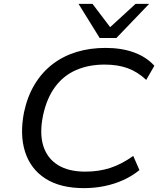

<svg xmlns="http://www.w3.org/2000/svg" viewBox="-20 -961 830 990"><path d="M413 9Q291 9 214.5 -40Q138 -89 109.5 -177.5Q81 -266 104 -383Q122 -466 160 -528Q198 -590 253 -631.5Q308 -673 376.5 -693.5Q445 -714 524 -714Q606 -714 670 -691Q734 -668 776 -622L734 -549Q689 -591 638 -609.5Q587 -628 519 -628Q438 -628 373 -600Q308 -572 264.5 -513.5Q221 -455 202 -366Q183 -274 203 -209.5Q223 -145 278 -110.5Q333 -76 420 -76Q489 -76 548 -95Q607 -114 667 -157L699 -84Q661 -53 615.5 -32.5Q570 -12 519 -1.5Q468 9 413 9ZM494 -765 385 -941H457L548 -821L679 -941H749L580 -765Z"/></svg>

Font: Nunito Sans 7pt SemiExpanded
Style: Italic
Weight: 400
Width: 6
Italic angle: -9°
Designer: Vernon Adams
Foundry: Vernon Adams
Version: Version 3.101;gftools[0.9.27]